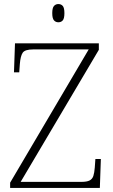

<svg xmlns="http://www.w3.org/2000/svg" viewBox="-20 -928 558 948"><path d="M30 0V-26L418 -684H144Q103 -684 92 -667.5Q81 -651 78 -612L75 -571H49L54 -714H468V-682L82 -30H382Q409 -30 422.5 -37Q436 -44 441 -59.5Q446 -75 448 -101L451 -143H478L473 0ZM268 -818Q255 -818 246.5 -827.5Q238 -837 238 -863Q238 -889 246.5 -898.5Q255 -908 268 -908Q282 -908 290 -898.5Q298 -889 298 -863Q298 -837 290 -827.5Q282 -818 268 -818Z"/></svg>

Font: Noto Serif Hentaigana ExtraLight
Style: Regular
Weight: 200
Designer: Kazuhiro Yamada
Foundry: nipponia
Version: Version 1.000